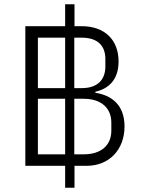

<svg xmlns="http://www.w3.org/2000/svg" viewBox="-20 -800 669 902"><path d="M330 -21H387C494 -21 565 -98 565 -206C565 -309 502 -353 428 -364V-369C490 -383 537 -425 537 -511C537 -613 472 -677 363 -677H330V-780H286V-677H99V-21H286V82H330ZM158 -386V-623H286V-386ZM329 -623H364C440 -623 475 -584 475 -523V-488C475 -427 440 -386 364 -386H329ZM158 -75V-336H286V-75ZM329 -336H373C457 -336 503 -291 503 -224V-186C503 -119 457 -75 373 -75H329Z"/></svg>

Font: IBM Plex Arabic Light
Style: Regular
Weight: 300
Designer: Mike Abbink, Paul van der Laan, Pieter van Rosmalen, Wael Morcos, Khajak Apelian
Foundry: Bold Monday
Version: Version 1.0